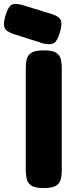

<svg xmlns="http://www.w3.org/2000/svg" viewBox="-103 -947 362 976"><path d="M119 9Q74 9 55 -4.5Q36 -18 32 -39.5Q28 -61 28 -83V-600Q28 -622 32 -643Q36 -664 55 -677.5Q74 -691 120 -691Q166 -691 184.5 -677.5Q203 -664 207 -643Q211 -622 211 -599V-82Q211 -60 207 -39Q203 -18 184 -4.5Q165 9 119 9ZM120 -725 -37 -775Q-74 -788 -80.5 -808Q-87 -828 -75 -868Q-62 -912 -45 -922Q-28 -932 9 -922L162 -875Q199 -863 206.5 -842.5Q214 -822 201 -781Q188 -738 171.5 -728Q155 -718 120 -725Z"/></svg>

Font: Fredoka Light
Style: Bold
Weight: 700
Version: Version 2.001